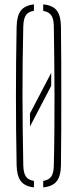

<svg xmlns="http://www.w3.org/2000/svg" viewBox="-20 -824 342 849"><path d="M112.5 -264.5V-322L206.5 -502V-444.5ZM130 4.5Q89.5 0 72 -23.2Q54.5 -46.5 53.5 -93.5Q52 -175 51.2 -250.5Q50.5 -326 50.5 -399.8Q50.5 -473.5 51.2 -548.8Q52 -624 53.5 -705.5Q54.5 -753.5 72 -776.8Q89.5 -800 130 -804.5V-776Q105 -772.5 94.5 -756.8Q84 -741 83 -708Q81 -628 80.2 -552.8Q79.5 -477.5 79.5 -403Q79.5 -328.5 80.5 -251.5Q81.5 -174.5 83 -91.5Q84 -59 94.5 -43.5Q105 -28 130 -24ZM171 4.5V-24Q196 -28 206.8 -43.5Q217.5 -59 218 -91.5Q220 -174.5 220.5 -251.5Q221 -328.5 221 -403Q221 -477.5 220 -552.8Q219 -628 218 -708Q217.5 -741 206.8 -756.2Q196 -771.5 171 -776V-804.5Q213 -801 231 -777.5Q249 -754 249.5 -705.5Q250.5 -624 250.8 -548.5Q251 -473 251 -399.5Q251 -326 250.8 -250.5Q250.5 -175 249.5 -93.5Q249 -46 231 -22.8Q213 0.5 171 4.5Z"/></svg>

Font: Big Shoulders Stencil Display ExtraLight
Style: Regular
Weight: 250
Designer: Patric King
Foundry: XO Type Co
Version: Version 2.001